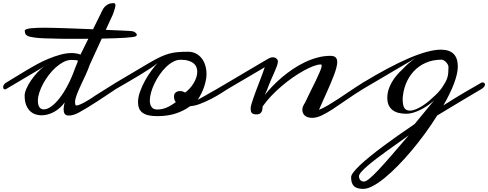

<svg xmlns="http://www.w3.org/2000/svg" viewBox="-38 -725 3094 1217"><path d="M118.2 -119.1Q118.2 -137.2 129.2 -162.6Q140.1 -188 158 -214.4Q175.8 -240.7 198.2 -264.9Q220.7 -289.1 243.2 -304.2L0 -160.2Q-2 -159.2 -3.7 -158.9Q-5.4 -158.7 -6.8 -158.7Q-12.2 -158.7 -15.1 -162.6Q-18.1 -166.5 -18.1 -172.4Q-18.1 -179.2 -13.7 -187.3Q-9.3 -195.3 0 -200.7L134.3 -282.2Q161.6 -298.8 196.3 -317.6Q231 -336.4 268.3 -352.1Q305.7 -367.7 343.8 -378.2Q381.8 -388.7 416 -388.7Q447.8 -388.7 472.2 -378.9L599.6 -636.2Q604.5 -646.5 610.1 -658.4Q615.7 -670.4 624.8 -680.7Q633.8 -690.9 647.7 -698Q661.6 -705.1 683.6 -705.1Q690.4 -705.1 692.1 -700.4Q693.8 -695.8 693.8 -688.5Q692.9 -681.6 690.4 -673.1Q688 -664.6 685.3 -656.2Q682.6 -647.9 680.2 -641.1Q677.7 -634.3 676.3 -630.9L530.8 -314.5Q520 -282.7 504.2 -248.8Q488.3 -214.8 473.4 -182.9Q458.5 -150.9 448 -123Q437.5 -95.2 437.5 -75.7Q437.5 -68.8 439.2 -62.5Q440.9 -56.2 445.8 -56.2Q452.1 -56.2 465.1 -61Q478 -65.9 494.6 -74.7Q511.2 -83.5 530.5 -95.5Q549.8 -107.4 568.8 -121.1L695.8 -200.7Q699.7 -202.6 701.7 -202.6Q705.6 -202.6 707.8 -198.7Q710 -194.8 710 -189.5Q710 -181.2 706.3 -173.1Q702.6 -165 695.8 -160.2Q668 -141.6 638.4 -121.8Q608.9 -102.1 579.1 -82.8Q549.3 -63.5 520.8 -45.9Q492.2 -28.3 465.8 -13.7Q428.2 7.3 398.4 7.3Q378.9 7.3 372.1 -3.4Q365.2 -14.2 365.2 -31.2Q365.2 -41.5 366.9 -52.5Q368.7 -63.5 372.1 -76.2Q358.9 -57.1 341.8 -42Q324.7 -26.9 305.4 -16.1Q286.1 -5.4 265.4 0.2Q244.6 5.9 225.1 5.9Q203.6 5.9 184.1 -1.2Q164.6 -8.3 149.9 -23.7Q135.3 -39.1 126.7 -62.5Q118.2 -85.9 118.2 -119.1ZM436.5 -289.1Q438.5 -294.4 441.7 -302.2Q444.8 -310.1 448 -317.4Q451.2 -324.7 453.4 -330.8Q455.6 -336.9 455.6 -339.4Q455.6 -342.3 444.3 -343.8Q433.1 -345.2 414.6 -345.2Q390.1 -345.2 365 -332.3Q339.8 -319.3 316.2 -298.3Q292.5 -277.3 271.7 -250.2Q251 -223.1 235.6 -194.6Q220.2 -166 211.2 -138.2Q202.1 -110.4 202.1 -87.9Q202.1 -57.6 212.4 -44.7Q222.7 -31.7 239.3 -31.7Q261.7 -31.7 287.8 -50.8Q314 -69.8 340.3 -103.8Q366.7 -137.7 391.6 -185.1Q416.5 -232.4 436.5 -289.1ZM132.3 -500Q124 -505.9 121.6 -513.7Q119.1 -521.5 119.1 -530.8Q119.1 -536.6 130.1 -540.3Q141.1 -543.9 158.9 -545.9Q176.8 -547.9 199.5 -548.6Q222.2 -549.3 245.6 -549.3Q270 -549.3 306.9 -548.3Q343.8 -547.4 387.2 -545.9Q430.7 -544.4 478 -542.5Q525.4 -540.5 571.3 -538.6Q617.2 -536.6 658.4 -534.7Q699.7 -532.7 731 -531.5Q762.2 -530.3 780.8 -529.1Q799.3 -527.8 799.3 -527.3Q810.1 -526.4 819.6 -519Q829.1 -511.7 829.1 -504.4Q829.1 -498.5 823.2 -495.1Q817.4 -492.2 799.3 -489.7Q781.2 -487.3 754.6 -485.6Q728 -483.9 694.3 -482.7Q660.6 -481.4 623.8 -480.7Q586.9 -480 548.1 -479.5Q509.3 -479 472.2 -479Q441.4 -479 412.8 -479Q384.3 -479 360.6 -479.2Q336.9 -479.5 319.1 -480Q301.3 -480.5 291 -481Q285.6 -481 273.7 -481.2Q261.7 -481.4 246.1 -481.9Q230.5 -482.4 212.9 -483.6Q195.3 -484.9 179.4 -487.1Q163.6 -489.3 150.9 -492.4Q138.2 -495.6 132.3 -500Z M1154.3 -397Q1182.1 -397 1203.9 -385.7Q1225.6 -374.5 1240.5 -355.2Q1255.4 -335.9 1263.2 -310.1Q1271 -284.2 1271 -254.9Q1271 -237.8 1267.1 -217.3Q1263.2 -196.8 1255.9 -175Q1248.5 -153.3 1238 -131.8Q1227.5 -110.4 1214.8 -92.3Q1224.1 -97.2 1237.3 -104.5Q1250.5 -111.8 1265.4 -120.4Q1280.3 -128.9 1296.6 -138.2Q1313 -147.5 1328.6 -156.2L1404.3 -200.7Q1407.7 -202.6 1413.6 -202.6Q1424.8 -202.6 1424.8 -190.9Q1424.8 -174.8 1404.3 -160.2Q1386.7 -148.4 1358.4 -130.9Q1330.1 -113.3 1297.1 -96.4Q1264.2 -79.6 1230.2 -66.7Q1196.3 -53.7 1167 -51.8Q1128.9 -23.4 1077.6 -6.1Q1026.4 11.2 958 11.2Q924.3 11.2 901.1 5.4Q877.9 -0.5 863.8 -11.7Q849.6 -22.9 843.3 -39.3Q836.9 -55.7 836.9 -77.1Q836.9 -108.4 849.6 -144Q862.3 -179.7 881.1 -213.6Q899.9 -247.6 921.4 -276.9Q942.9 -306.2 960.4 -325.2Q944.8 -311.5 916.3 -292.5Q887.7 -273.4 851.8 -251.7Q815.9 -230 775.6 -206.5Q735.4 -183.1 695.8 -160.2Q689.9 -157.7 685.1 -157.7Q678.7 -157.7 675.3 -161.4Q671.9 -165 671.9 -170.9Q671.9 -177.7 677.5 -185.3Q683.1 -192.9 695.8 -200.7Q770 -244.1 822.3 -275.6Q874.5 -307.1 912.6 -329.1Q950.7 -351.1 979 -364.3Q1007.3 -377.4 1033.4 -384.8Q1059.6 -392.1 1087.9 -394.5Q1116.2 -397 1154.3 -397ZM959 -30.8Q989.7 -30.8 1019 -43.5Q1048.3 -56.2 1076.2 -78.1Q1069.8 -85.4 1067.4 -94.7Q1064.9 -104 1064.9 -113.8Q1064.9 -130.9 1076.2 -139.4Q1087.4 -147.9 1103 -147.9Q1119.6 -147.9 1135.3 -138.2Q1150.9 -149.4 1165 -165Q1179.2 -180.7 1189.7 -198.2Q1200.2 -215.8 1206.3 -234.4Q1212.4 -252.9 1212.4 -270.5Q1212.4 -285.6 1206.8 -299.6Q1201.2 -313.5 1188.7 -323.7Q1176.3 -334 1156 -340.1Q1135.7 -346.2 1106.9 -346.2Q1083 -346.2 1059.3 -333.5Q1035.6 -320.8 1013.9 -299.6Q992.2 -278.3 973.4 -251.2Q954.6 -224.1 940.9 -195.3Q927.2 -166.5 919.4 -138.7Q911.6 -110.8 911.6 -87.9Q911.6 -62.5 922.9 -46.6Q934.1 -30.8 959 -30.8Z M1994.6 -316.4Q1976.1 -316.4 1948.2 -305.9Q1920.4 -295.4 1887.2 -277.1Q1854 -258.8 1818.1 -233.9Q1782.2 -209 1747.8 -179.7Q1713.4 -150.4 1682.4 -117.9Q1651.4 -85.4 1628.4 -52.7Q1626 -50.3 1626 -41.7Q1626 -33.2 1623.3 -23.9Q1620.6 -14.6 1612.8 -7.3Q1605 0 1586.9 0Q1574.2 0 1567.1 -2.9Q1560.1 -5.9 1556.4 -11Q1552.7 -16.1 1551.8 -23.2Q1550.8 -30.3 1550.8 -39.1Q1550.8 -47.9 1555.7 -64.9Q1560.5 -82 1568.4 -104.5Q1576.2 -127 1585.9 -152.8Q1595.7 -178.7 1605.7 -204.6Q1615.7 -230.5 1624.8 -254.9Q1633.8 -279.3 1640.1 -298.8L1404.3 -160.2Q1401.9 -159.7 1400.1 -159.4Q1398.4 -159.2 1397.5 -159.2Q1390.6 -159.2 1387.5 -162.8Q1384.3 -166.5 1384.3 -171.9Q1384.3 -178.7 1389.4 -186.8Q1394.5 -194.8 1404.3 -200.7Q1477.5 -244.1 1525.1 -272.2Q1572.8 -300.3 1601.6 -317.4Q1630.4 -334.5 1644.8 -342.8Q1659.2 -351.1 1666.5 -355Q1673.3 -358.9 1679 -360.4Q1684.6 -361.8 1691.4 -361.8Q1705.6 -361.8 1714.6 -353.5Q1723.6 -345.2 1723.6 -335Q1723.6 -324.7 1717.3 -306.9Q1710.9 -289.1 1701.7 -268.1Q1692.4 -247.1 1682.6 -225.3Q1672.9 -203.6 1666 -185.1Q1663.1 -177.7 1661.4 -173.1Q1659.7 -168.5 1657.5 -162.6Q1655.3 -156.7 1651.4 -147.7Q1647.5 -138.7 1640.1 -122.6Q1660.6 -148.9 1688.2 -177.7Q1715.8 -206.5 1748.3 -234.1Q1780.8 -261.7 1817.6 -286.6Q1854.5 -311.5 1893.8 -330.3Q1933.1 -349.1 1974.1 -360.1Q2015.1 -371.1 2055.7 -371.1Q2080.6 -371.1 2090.1 -360.6Q2099.6 -350.1 2099.6 -332Q2099.6 -317.4 2094.2 -296.4Q2088.9 -275.4 2079.6 -250.7Q2070.3 -226.1 2058.6 -198Q2046.9 -169.9 2033.9 -141.4Q2021 -112.8 2008.1 -84Q1995.1 -55.2 1983.9 -28.8Q2011.7 -40 2042 -58.1Q2072.3 -76.2 2106.7 -98.6Q2141.1 -121.1 2179.4 -147.2Q2217.8 -173.3 2261.7 -200.7Q2265.1 -202.6 2271 -202.6Q2282.7 -202.6 2282.7 -189.5Q2282.7 -182.6 2277.3 -174.6Q2272 -166.5 2261.7 -160.2Q2203.6 -124 2156.7 -91.3Q2109.9 -58.6 2071 -33.2Q2032.2 -7.8 2000.2 7.1Q1968.3 22 1940.9 22Q1924.3 22 1912.6 17.8Q1900.9 13.7 1893.3 6.8Q1885.7 0 1882.1 -9.5Q1878.4 -19 1878.4 -29.3Q1878.4 -40.5 1883.1 -51.5Q1887.7 -62.5 1896 -75.2Q1911.1 -108.4 1929.7 -144.8Q1948.2 -181.2 1963.9 -213.9Q1979.5 -246.6 1990.2 -272Q2001 -297.4 2001 -308.6Q2001 -316.4 1994.6 -316.4Z M3012.7 -200.7Q3016.1 -202.6 3021 -202.6Q3026.9 -202.6 3031.5 -199Q3036.1 -195.3 3036.1 -189Q3036.1 -182.6 3030.8 -175.3Q3025.4 -168 3012.7 -160.2Q2988.8 -146 2957.8 -127.7Q2926.8 -109.4 2890.9 -87.9Q2855 -66.4 2814.9 -42.2Q2774.9 -18.1 2732.9 7.3Q2697.3 64.5 2656 121.1Q2614.7 177.7 2571.3 229.2Q2527.8 280.8 2484.4 325.2Q2440.9 369.6 2400.9 402.3Q2360.8 435.1 2325.9 453.6Q2291 472.2 2265.6 472.2Q2247.1 472.2 2232.4 468.8Q2217.8 465.3 2207.8 456.8Q2197.8 448.2 2192.6 434.1Q2187.5 419.9 2187.5 398.4Q2187.5 386.2 2202.6 366.2Q2217.8 346.2 2245.1 320.6Q2272.5 294.9 2310.1 264.4Q2347.7 233.9 2392.3 200.7Q2437 167.5 2487.3 132.1Q2537.6 96.7 2589.8 61.5Q2644.5 -5.9 2712.9 -87.9Q2694.3 -70.8 2672.4 -55.7Q2650.4 -40.5 2627.2 -29.1Q2604 -17.6 2581.1 -10.7Q2558.1 -3.9 2538.1 -3.9Q2511.7 -3.9 2489.5 -9.3Q2467.3 -14.6 2451.2 -26.6Q2435.1 -38.6 2426 -57.6Q2417 -76.7 2417 -104Q2417 -131.8 2425 -157.5Q2433.1 -183.1 2446.8 -206.1Q2460.4 -229 2477.5 -249Q2494.6 -269 2513.2 -285.6Q2531.2 -305.2 2551.5 -323Q2571.8 -340.8 2595.2 -356.4L2261.7 -160.2Q2253.4 -155.8 2248 -155.8Q2235.8 -155.8 2235.8 -168Q2235.8 -174.8 2241.9 -183.6Q2248 -192.4 2261.7 -200.7Q2345.2 -251.5 2418.7 -290.5Q2492.2 -329.6 2554.4 -356.2Q2616.7 -382.8 2667.7 -396.5Q2718.8 -410.2 2757.3 -410.2Q2809.1 -410.2 2836.4 -384Q2863.8 -357.9 2863.8 -303.2Q2863.8 -279.8 2857.2 -252Q2850.6 -224.1 2838.6 -192.6Q2826.7 -161.1 2809.8 -127Q2793 -92.8 2772.5 -57.1Q2842.8 -101.6 2904.1 -137.9Q2965.3 -174.3 3012.7 -200.7ZM2514.2 -100.1Q2514.2 -58.6 2524.7 -41.3Q2535.2 -23.9 2560.1 -23.9Q2578.1 -23.9 2599.1 -32.7Q2620.1 -41.5 2641.6 -55.4Q2663.1 -69.3 2683.3 -86.7Q2703.6 -104 2720.7 -120.6Q2737.8 -137.2 2749.8 -151.4Q2761.7 -165.5 2766.6 -173.8Q2778.3 -191.4 2785.6 -205.1Q2793 -218.8 2797.4 -232.7Q2801.8 -246.6 2803.2 -262.5Q2804.7 -278.3 2804.7 -300.3Q2804.7 -307.6 2800.3 -315.9Q2795.9 -324.2 2789.3 -331.1Q2782.7 -337.9 2775.1 -342.3Q2767.6 -346.7 2761.7 -346.7Q2704.1 -346.7 2659.4 -326.4Q2614.7 -306.2 2583.5 -272Q2552.2 -237.8 2534.7 -193.4Q2517.1 -148.9 2514.2 -100.1ZM2268.6 425.8Q2281.2 425.8 2303.7 407.2Q2326.2 388.7 2360.8 352.1Q2395.5 315.4 2442.9 260.5Q2490.2 205.6 2552.7 132.8Q2521 155.8 2485.1 181.2Q2449.2 206.5 2414.3 231.7Q2379.4 256.8 2347.4 281.2Q2315.4 305.7 2290.8 326.9Q2266.1 348.1 2251.7 365Q2237.3 381.8 2237.3 392.6Q2237.3 397 2238.8 402.8Q2240.2 408.7 2243.9 413.8Q2247.6 418.9 2253.7 422.4Q2259.8 425.8 2268.6 425.8Z"/></svg>

Font: Meddon
Style: Regular
Weight: 400
Designer: Vernon Adams
Foundry: Vernon Adams
Version: Version 1.000